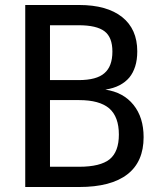

<svg xmlns="http://www.w3.org/2000/svg" viewBox="-20 -749 642 769"><path d="M81.1 -729H296.9Q408.2 -729 469.2 -680.7Q529.8 -632.3 529.8 -543.5Q529.8 -509.3 521.5 -483.2Q513.2 -457 498 -438.5Q482.4 -419.9 458.5 -407.5Q434.6 -395 401.9 -390.1Q474.1 -379.4 514.6 -329.1Q555.2 -278.8 555.2 -199.7Q555.2 -101.1 490.2 -50.8Q424.8 0 296.9 0H81.1ZM294.9 -428.2Q367.2 -428.2 398.4 -456.1Q430.2 -483.4 430.2 -542.5Q430.2 -599.6 398.9 -623.5Q367.2 -647.9 294.9 -647.9H180.2V-428.2ZM296.9 -81.1Q381.8 -81.1 419.4 -111.3Q456.1 -141.6 456.1 -210Q456.1 -281.2 417.5 -314.9Q378.4 -348.1 296.9 -348.1H180.2V-81.1Z"/></svg>

Font: Vazir Code Hack
Style: Code-Hack
Weight: 400
Foundry: DejaVu fonts team - Redesigned by Saber Rastikerdar
Version: Version 1.1.2